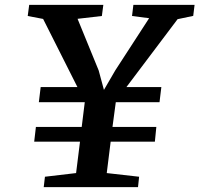

<svg xmlns="http://www.w3.org/2000/svg" viewBox="-20 -766 816 786"><path d="M146.5 -409.5H297L156.5 -688.5L93.5 -700.5L99.5 -746H403L397 -700.5L297.5 -689L384 -477.5L405.5 -398L452 -478L590.5 -691.5L520.5 -700.5L526 -746H776.5L771 -701L707 -687.5L497.5 -409.5H640.5L633 -347.5H454L440.5 -246.5H620L614 -186H433L417 -57.5L549.5 -42.5L545 0H159L164 -42.5L291.5 -57.5L307.5 -186H120L127 -246.5H314.5L327 -347.5H139Z"/></svg>

Font: Merriweather 36pt
Style: Bold Italic
Weight: 700
Italic angle: -7.8°
Version: Version 2.101